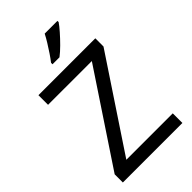

<svg xmlns="http://www.w3.org/2000/svg" viewBox="-278 -1036 1129 1129"><g transform="rotate(-45 286.0 -472.0)"><path d="M533 0H38V-68L414 -634H50V-714H523V-646L147 -80H533ZM438 -934Q426 -916 401 -887.5Q376 -859 347.5 -830.5Q319 -802 295 -784H237V-796Q252 -815 269.5 -841Q287 -867 304 -894.5Q321 -922 332 -944H438Z"/></g></svg>

Font: Noto Sans Batak
Style: Regular
Weight: 400
Designer: Monotype Design Team
Foundry: Monotype Imaging Inc.
Version: Version 2.002; ttfautohint (v1.8.4.7-5d5b)